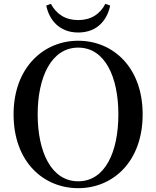

<svg xmlns="http://www.w3.org/2000/svg" viewBox="-20 -966 817 1004"><path d="M222 -937C236 -866 287 -796 389 -796C492 -796 542 -866 556 -937L531 -946C503 -892 456 -861 389 -861C322 -861 275 -892 246 -946ZM389 18C571 18 726 -121 726 -368C726 -615 570 -753 389 -753C208 -753 51 -613 51 -368C51 -119 208 18 389 18ZM389 -18C248 -18 177 -172 177 -368C177 -562 248 -717 389 -717C530 -717 599 -562 599 -368C599 -172 530 -18 389 -18Z"/></svg>

Font: GenKiMin2 TW SB
Style: Regular
Weight: 600
Version: Version 2.100;PS 2.1;hotconv 16.6.51;makeotf.lib2.5.65220 DE